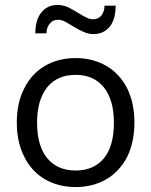

<svg xmlns="http://www.w3.org/2000/svg" viewBox="-20 -750 612 777"><path d="M286 7Q216 7 161 -25Q107 -57 78 -116Q48 -175 48 -254Q48 -334 78 -392Q107 -451 161 -483Q216 -515 286 -515Q356 -515 411 -483Q464 -452 495 -392Q524 -332 524 -254Q524 -176 495 -116Q464 -56 411 -25Q356 7 286 7ZM286 -60Q360 -60 401 -110Q441 -159 441 -254Q441 -345 400 -397Q359 -447 286 -447Q212 -447 171 -397Q130 -345 130 -254Q130 -160 171 -110Q212 -60 286 -60ZM123 -615Q123 -671 148 -700Q172 -730 213 -730Q232 -730 253 -722Q263 -717 274 -711Q285 -705 298 -697Q318 -684 332 -678Q344 -672 356 -672Q378 -672 391 -688Q403 -705 403 -727H448Q448 -672 424 -642Q399 -612 358 -612Q338 -612 318 -621Q299 -629 273 -645Q262 -652 254 -656.5Q246 -661 240 -664Q227 -670 215 -670Q193 -670 181 -654Q168 -638 168 -615Z"/></svg>

Font: PRinguin Sans
Style: Regular
Weight: 400
Designer: Vernon Adams
Foundry: Vernon Adams
Version: ""